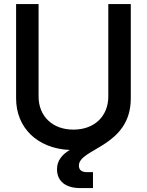

<svg xmlns="http://www.w3.org/2000/svg" viewBox="-20 -748 744 972"><path d="M385.3 204.1H450.7V123.5H420.9C392.6 123.5 379.4 111.8 379.4 90.3C379.4 2.9 642.1 -4.4 642.1 -250V-727.5H528.3V-259.3C528.3 -162.1 460.4 -91.8 351.6 -91.8C243.2 -91.8 175.3 -162.1 175.3 -259.3V-727.5H61.5V-250C61.5 -102.1 168 3.9 333 11.2C294.9 34.7 268.6 63.5 268.6 108.9C268.6 170.9 314.5 204.1 385.3 204.1Z"/></svg>

Font: Raveo Display Display Medium
Style: Regular
Weight: 500
Designer: Jakub Foglar, Rasmus Andersson (Inter)
Foundry: Jakubfoglar.com
Version: Version 1.100;Glyphs 3.2.3 (3260)